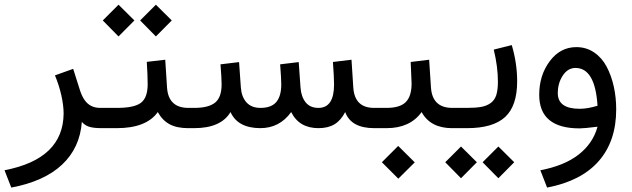

<svg xmlns="http://www.w3.org/2000/svg" viewBox="-24 -556 2742 833"><path d="M252 -63.5Q252 -98.1 242.2 -142.1Q232.4 -186 214.4 -229L293.5 -257.3L323.2 -163.6Q331.5 -138.2 343.3 -121.6Q355 -105 371.8 -96.4Q388.7 -87.9 411.1 -87.9H430.2V0H416.5Q380.4 0 361.3 -6.6Q342.3 -13.2 331.1 -27.3Q322.8 85.4 245.4 158.2Q168 231 24.9 257.8L-4.4 182.6Q250.5 133.8 252 -63.5Z M584 -467.3 652.3 -535.6 721.2 -467.3 652.3 -397.9ZM421.9 -467.3 490.2 -535.6 559.1 -467.3 490.2 -397.9ZM804.2 0H792.5Q742.7 0 711.2 -17.3Q679.7 -34.7 660.6 -69.8Q610.8 0 482.9 0H410.2V-87.9H483.9Q557.6 -87.9 586.9 -109.6Q616.2 -131.3 616.7 -189Q616.7 -229 612.8 -287.6L692.9 -296.9L700.7 -176.3Q706.5 -87.9 793.5 -87.9H804.2Z M976.1 -69.8Q934.6 0 818.4 0H784.7V-87.9H819.3Q880.9 -87.9 909.2 -110.8Q937.5 -133.8 937.5 -189.9Q937.5 -214.8 932.6 -276.9L1013.2 -286.6L1021 -176.3Q1023.9 -135.7 1045.4 -111.8Q1066.9 -87.9 1106 -87.9Q1153.3 -87.9 1174.8 -113.5Q1196.3 -139.2 1196.3 -189.9Q1196.3 -213.4 1191.4 -276.9L1272 -286.6L1279.8 -176.3Q1282.7 -136.2 1302 -112.1Q1321.3 -87.9 1357.4 -87.9Q1425.3 -87.9 1425.3 -189Q1425.3 -221.7 1420.4 -287.1L1501 -296.9L1508.8 -176.3Q1514.6 -87.9 1599.1 -87.9H1613.8V0H1600.1Q1499 0 1473.6 -69.8Q1455.1 -33.7 1427.2 -16.8Q1399.4 0 1357.9 0Q1273.9 0 1239.3 -69.8Q1189 0 1105 0Q1007.3 -0.5 976.1 -69.8Z M1632.8 147.9 1703.6 77.1 1775.4 148.4 1704.1 219.2ZM1949.2 0H1937.5Q1843.3 0 1805.2 -69.8Q1754.9 0 1653.3 0H1594.2V-87.9H1653.3Q1711.4 -87.9 1736.6 -113.3Q1761.7 -138.7 1761.7 -193.8Q1761.7 -207.5 1757.8 -287.1L1837.9 -296.9L1845.7 -176.8Q1851.6 -87.9 1938.5 -87.9H1949.2Z M2069.8 147.9 2138.2 79.6 2207 147.9 2138.2 217.3ZM1907.7 147.9 1976.1 79.6 2044.9 147.9 1976.1 217.3ZM2196.3 -360.4Q2219.7 -281.7 2219.7 -203.1Q2219.7 -96.2 2167.2 -48.1Q2114.7 0 2002.4 0H1929.7V-87.9H2002.4Q2040.5 -87.9 2064.2 -92.3Q2087.9 -96.7 2105 -109.1Q2122.1 -121.6 2129.2 -143.8Q2136.2 -166 2136.2 -201.7Q2136.2 -266.1 2118.2 -340.8Z M2568.4 -6.3Q2510.7 1 2490.7 1Q2315.4 1 2315.4 -144.5Q2315.4 -229.5 2361.1 -290.5Q2406.7 -351.6 2476.6 -351.6Q2519.5 -351.6 2553.5 -328.6Q2587.4 -305.7 2607.9 -266.8Q2628.4 -228 2638.9 -180.7Q2649.4 -133.3 2649.4 -81.1Q2649.4 56.2 2573.7 142.8Q2498 229.5 2349.6 257.8L2320.3 182.6Q2424.3 163.1 2486.6 114.5Q2548.8 65.9 2568.4 -6.3ZM2568.4 -97.2Q2558.1 -261.2 2472.7 -261.2Q2439.5 -261.2 2417.7 -228.3Q2396 -195.3 2396 -151.9Q2396 -84 2491.2 -84Q2524.9 -84 2568.4 -97.2Z"/></svg>

Font: Vazir WOL
Style: WOL
Weight: 400
Foundry: Based on Dejavu fonts, by Saber Rastikerdar
Version: Version 26.0.0